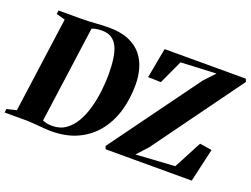

<svg xmlns="http://www.w3.org/2000/svg" viewBox="-134 -994 1633 1248"><g transform="rotate(20 683.0 -370.0)"><path d="M82.5 -743H237.5Q288.5 -743 336.5 -747Q384.5 -751 428 -751Q510.5 -751 566.8 -727.2Q623 -703.5 656.2 -662.5Q689.5 -621.5 704 -569.2Q718.5 -517 718.5 -459.5Q718.5 -361 693.2 -276Q668 -191 616.5 -126.5Q565 -62 486.8 -25.5Q408.5 11 303 11Q284.5 11 262 9.2Q239.5 7.5 216.5 5.5Q193.5 3.5 172.5 1.8Q151.5 0 135.5 0H-20L-17 -25L50 -41.5L140.5 -701L79.5 -718ZM230 -17.5 191 -46.5Q213 -43.5 227.2 -38.2Q241.5 -33 257.2 -28.5Q273 -24 300 -24Q354 -24 393.2 -52Q432.5 -80 459 -126.5Q485.5 -173 501.2 -230.8Q517 -288.5 524 -349Q531 -409.5 531 -463.5Q531 -525 524 -572.5Q517 -620 501.5 -652Q486 -684 460 -700.5Q434 -717 395 -717Q370 -717 353.8 -713.8Q337.5 -710.5 327.5 -706.5Q317.5 -702.5 310.5 -698.5L327 -723ZM679 0 671 -20 1119.5 -636 1188 -709 943 -697.5 867 -533 778 -535 816.5 -743H1378L1386 -723L939.5 -107.5L872 -34.5L1142 -51.5L1243.5 -244L1327.5 -231L1274.5 0Z"/></g></svg>

Font: Merriweather 120pt Black
Style: Italic
Weight: 900
Italic angle: -7.8°
Version: Version 2.101